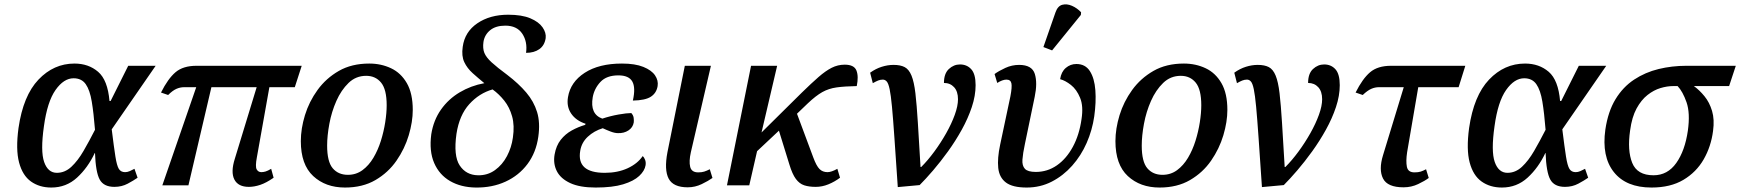

<svg xmlns="http://www.w3.org/2000/svg" viewBox="-20 -831 7804 861"><path d="M210 10Q157 10 119 -17Q81 -44 65.5 -102.5Q50 -161 63 -257Q84 -402 152.5 -474Q221 -546 314 -546Q377 -546 420 -509Q463 -472 471 -378H476L555 -536H678L481 -251Q491 -170 497.5 -129Q504 -88 513 -73.5Q522 -59 541 -59Q551 -59 561.5 -63.5Q572 -68 583 -74L597 -34Q580 -22 553 -7.5Q526 7 493 7Q445 7 427 -26Q409 -59 406 -145H405Q374 -79 325.5 -34.5Q277 10 210 10ZM235 -56Q271 -56 300 -83Q329 -110 354.5 -154Q380 -198 406 -249Q400 -324 391.5 -375.5Q383 -427 364.5 -453.5Q346 -480 310 -480Q266 -480 229 -427.5Q192 -375 177 -265Q161 -153 178 -104.5Q195 -56 235 -56Z M708 0 860 -440H806Q788 -440 771 -432.5Q754 -425 734 -405L702 -416Q733 -478 767 -507Q801 -536 861 -536H1333L1302 -440H1188L1132 -126Q1124 -84 1131 -71.5Q1138 -59 1152 -59Q1161 -59 1171 -62Q1181 -65 1196 -74L1207 -34Q1174 -11 1147 -2Q1120 7 1096 7Q1048 7 1031 -26Q1014 -59 1033 -119L1131 -440H928L825 0Z M1527 10Q1440 10 1384.5 -41.5Q1329 -93 1329 -198Q1329 -254 1347.5 -314.5Q1366 -375 1404 -427.5Q1442 -480 1499.5 -513Q1557 -546 1636 -546Q1689 -546 1733.5 -525Q1778 -504 1804.5 -458Q1831 -412 1831 -338Q1831 -285 1813 -224.5Q1795 -164 1758 -110.5Q1721 -57 1663.5 -23.5Q1606 10 1527 10ZM1540 -47Q1577 -47 1605.5 -68Q1634 -89 1654.5 -123.5Q1675 -158 1688 -199.5Q1701 -241 1707.5 -283Q1714 -325 1714 -359Q1714 -430 1689 -460.5Q1664 -491 1622 -491Q1576 -491 1543 -459Q1510 -427 1488.5 -378.5Q1467 -330 1457 -276Q1447 -222 1447 -178Q1447 -106 1472 -76.5Q1497 -47 1540 -47Z M2113 10Q2047 9 1998.5 -19Q1950 -47 1927 -100Q1904 -153 1914 -229Q1924 -292 1957.5 -339.5Q1991 -387 2041.5 -417Q2092 -447 2152 -458Q2124 -481 2099.5 -503Q2075 -525 2062 -552.5Q2049 -580 2055 -621Q2064 -688 2120.5 -726.5Q2177 -765 2259 -765Q2320 -765 2358 -749Q2396 -733 2413 -708.5Q2430 -684 2427 -660Q2422 -627 2398.5 -610.5Q2375 -594 2339 -594Q2346 -644 2322 -680Q2298 -716 2246 -716Q2203 -716 2178 -695.5Q2153 -675 2148 -643Q2144 -614 2152 -594Q2160 -574 2184.5 -551.5Q2209 -529 2255 -495Q2306 -456 2340 -416Q2374 -376 2388.5 -328.5Q2403 -281 2394 -218Q2384 -147 2345.5 -95.5Q2307 -44 2247 -16.5Q2187 11 2113 10ZM2123 -45Q2166 -44 2199.5 -68Q2233 -92 2253.5 -131Q2274 -170 2280 -214Q2288 -268 2276.5 -309Q2265 -350 2241.5 -379.5Q2218 -409 2189 -430Q2129 -413 2084.5 -364Q2040 -315 2027 -231Q2013 -132 2041.5 -89Q2070 -46 2123 -45Z M2651 10Q2580 10 2537 -10Q2494 -30 2477 -63.5Q2460 -97 2467 -138Q2474 -178 2494.5 -204Q2515 -230 2544 -246Q2573 -262 2604 -271L2606 -276Q2563 -290 2541.5 -321.5Q2520 -353 2527 -395Q2538 -463 2602 -504.5Q2666 -546 2769 -546Q2828 -546 2865 -531Q2902 -516 2917.5 -493Q2933 -470 2929 -445Q2924 -414 2899 -397.5Q2874 -381 2818 -380Q2831 -438 2815.5 -465.5Q2800 -493 2753 -493Q2700 -493 2672.5 -463.5Q2645 -434 2638 -395Q2625 -319 2681 -299Q2717 -311 2754 -317.5Q2791 -324 2811 -324Q2820 -314 2821.5 -303Q2823 -292 2822 -282Q2818 -259 2798 -246Q2778 -233 2751 -234Q2737 -234 2718.5 -241Q2700 -248 2683 -256Q2644 -244 2616 -218Q2588 -192 2582 -155Q2565 -56 2692 -56Q2750 -56 2794.5 -76.5Q2839 -97 2862 -131Q2869 -125 2873 -114Q2877 -103 2875 -90Q2871 -65 2846.5 -42Q2822 -19 2774.5 -4.5Q2727 10 2651 10Z M3064 9Q2999 9 2978.5 -30Q2958 -69 2973 -148L3051 -536H3168L3078 -148Q3069 -108 3075 -83Q3081 -58 3111 -58Q3127 -58 3138 -61.5Q3149 -65 3163 -72L3175 -33Q3157 -20 3127 -5.5Q3097 9 3064 9Z M3240 0 3348 -536H3465L3395 -237L3576 -416Q3619 -458 3650.5 -485.5Q3682 -513 3709.5 -527Q3737 -541 3768 -541Q3810 -541 3820.5 -515Q3831 -489 3822 -445Q3767 -444 3731.5 -439Q3696 -434 3667.5 -418Q3639 -402 3603 -368L3554 -321L3627 -125Q3641 -87 3655 -73Q3669 -59 3691 -59Q3708 -59 3735 -74L3747 -34Q3723 -16 3695 -4.5Q3667 7 3638 7Q3608 7 3586.5 0Q3565 -7 3549 -28.5Q3533 -50 3520 -93L3473 -245L3375 -153L3340 0Z M3882 -505Q3907 -523 3934 -531.5Q3961 -540 3987 -540Q4018 -540 4037 -530Q4056 -520 4067.5 -492Q4079 -464 4085 -413Q4091 -362 4096 -281Q4101 -200 4108 -82H4111Q4141 -112 4170 -151.5Q4199 -191 4223 -233.5Q4247 -276 4261.5 -316Q4276 -356 4276 -386Q4276 -421 4258.5 -440Q4241 -459 4213 -459Q4213 -501 4235 -521.5Q4257 -542 4285 -542Q4316 -542 4335.5 -520.5Q4355 -499 4355 -449Q4355 -402 4338 -351Q4321 -300 4293 -249.5Q4265 -199 4231.5 -152.5Q4198 -106 4164.5 -67Q4131 -28 4104 -1L4006 8Q3997 -124 3991 -211.5Q3985 -299 3980 -352Q3975 -405 3969.5 -431Q3964 -457 3956.5 -465.5Q3949 -474 3939 -474Q3928 -474 3918 -470Q3908 -466 3894 -458Z M4584 10Q4521 10 4491 -12.5Q4461 -35 4456.5 -78Q4452 -121 4465 -182L4511 -399Q4519 -441 4515.5 -457.5Q4512 -474 4493 -474Q4484 -474 4473.5 -470Q4463 -466 4452 -459L4440 -499Q4459 -513 4488.5 -526.5Q4518 -540 4550 -540Q4608 -540 4620.5 -499.5Q4633 -459 4620 -397L4576 -185Q4567 -143 4565 -115.5Q4563 -88 4576 -74Q4589 -60 4625 -60Q4677 -60 4719.5 -89.5Q4762 -119 4791 -172.5Q4820 -226 4830 -297Q4839 -355 4823.5 -392.5Q4808 -430 4782.5 -450Q4757 -470 4734 -476Q4739 -509 4759.5 -526.5Q4780 -544 4807 -544Q4847 -544 4867.5 -512Q4888 -480 4892 -426.5Q4896 -373 4887 -309Q4878 -247 4853 -190Q4828 -133 4788 -88Q4748 -43 4696.5 -16.5Q4645 10 4584 10ZM4698 -605 4659 -620 4713 -775Q4723 -804 4743.5 -809.5Q4764 -815 4787 -805Q4810 -795 4828 -776L4827 -764Z M5180 10Q5093 10 5037.5 -41.5Q4982 -93 4982 -198Q4982 -254 5000.5 -314.5Q5019 -375 5057 -427.5Q5095 -480 5152.5 -513Q5210 -546 5289 -546Q5342 -546 5386.5 -525Q5431 -504 5457.5 -458Q5484 -412 5484 -338Q5484 -285 5466 -224.5Q5448 -164 5411 -110.5Q5374 -57 5316.5 -23.5Q5259 10 5180 10ZM5193 -47Q5230 -47 5258.5 -68Q5287 -89 5307.5 -123.5Q5328 -158 5341 -199.5Q5354 -241 5360.5 -283Q5367 -325 5367 -359Q5367 -430 5342 -460.5Q5317 -491 5275 -491Q5229 -491 5196 -459Q5163 -427 5141.5 -378.5Q5120 -330 5110 -276Q5100 -222 5100 -178Q5100 -106 5125 -76.5Q5150 -47 5193 -47Z M5515 -505Q5540 -523 5567 -531.5Q5594 -540 5620 -540Q5651 -540 5670 -530Q5689 -520 5700.5 -492Q5712 -464 5718 -413Q5724 -362 5729 -281Q5734 -200 5741 -82H5744Q5774 -112 5803 -151.5Q5832 -191 5856 -233.5Q5880 -276 5894.5 -316Q5909 -356 5909 -386Q5909 -421 5891.5 -440Q5874 -459 5846 -459Q5846 -501 5868 -521.5Q5890 -542 5918 -542Q5949 -542 5968.5 -520.5Q5988 -499 5988 -449Q5988 -402 5971 -351Q5954 -300 5926 -249.5Q5898 -199 5864.5 -152.5Q5831 -106 5797.5 -67Q5764 -28 5737 -1L5639 8Q5630 -124 5624 -211.5Q5618 -299 5613 -352Q5608 -405 5602.5 -431Q5597 -457 5589.5 -465.5Q5582 -474 5572 -474Q5561 -474 5551 -470Q5541 -466 5527 -458Z M6274 9Q6202 9 6182 -30.5Q6162 -70 6182 -135L6275 -440H6164Q6146 -440 6129 -432.5Q6112 -425 6091 -405L6059 -416Q6090 -478 6124 -507Q6158 -536 6218 -536H6551L6521 -440H6340L6290 -148Q6284 -108 6289 -83Q6294 -58 6323 -58Q6340 -58 6351 -61.5Q6362 -65 6375 -72L6387 -33Q6370 -20 6339.5 -5.5Q6309 9 6274 9Z M6715 10Q6662 10 6624 -17Q6586 -44 6570.5 -102.5Q6555 -161 6568 -257Q6589 -402 6657.5 -474Q6726 -546 6819 -546Q6882 -546 6925 -509Q6968 -472 6976 -378H6981L7060 -536H7183L6986 -251Q6996 -170 7002.5 -129Q7009 -88 7018 -73.5Q7027 -59 7046 -59Q7056 -59 7066.5 -63.5Q7077 -68 7088 -74L7102 -34Q7085 -22 7058 -7.5Q7031 7 6998 7Q6950 7 6932 -26Q6914 -59 6911 -145H6910Q6879 -79 6830.5 -34.5Q6782 10 6715 10ZM6740 -56Q6776 -56 6805 -83Q6834 -110 6859.5 -154Q6885 -198 6911 -249Q6905 -324 6896.5 -375.5Q6888 -427 6869.5 -453.5Q6851 -480 6815 -480Q6771 -480 6734 -427.5Q6697 -375 6682 -265Q6666 -153 6683 -104.5Q6700 -56 6740 -56Z M7386 10Q7272 10 7217 -59.5Q7162 -129 7179 -250Q7191 -331 7224.5 -386Q7258 -441 7308 -474Q7358 -507 7418 -521.5Q7478 -536 7542 -536H7764L7734 -445H7576Q7601 -427 7623.5 -399.5Q7646 -372 7657.5 -333.5Q7669 -295 7662 -244Q7653 -174 7620 -116.5Q7587 -59 7529 -24.5Q7471 10 7386 10ZM7395 -45Q7458 -45 7497 -100Q7536 -155 7549 -245Q7560 -324 7543 -372.5Q7526 -421 7503 -445H7483Q7456 -445 7426 -436Q7396 -427 7368 -405Q7340 -383 7319 -344.5Q7298 -306 7290 -246Q7277 -156 7299.5 -100.5Q7322 -45 7395 -45Z"/></svg>

Font: Noto Serif Medium
Style: Italic
Weight: 500
Italic angle: -12°
Designer: Monotype Design Team
Foundry: Monotype Imaging Inc.
Version: Version 2.014; ttfautohint (v1.8.4.7-5d5b)